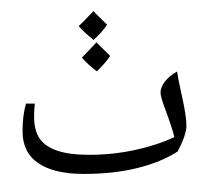

<svg xmlns="http://www.w3.org/2000/svg" viewBox="-20 -693 812 765"><path d="M314 0Q196.3 0 133.1 -42.5Q69.8 -85 69.8 -170.4Q69.8 -232.4 83.5 -280.3H119.1Q118.2 -276.4 116.9 -259.8Q115.7 -243.2 115.7 -231Q115.7 -172.9 137.7 -141.1Q159.7 -109.4 207.8 -92.8Q255.9 -76.2 335 -76.2Q428.2 -76.2 517.1 -95.2Q606 -114.3 674.8 -147Q664.1 -188.5 638.7 -256.8Q619.6 -307.6 619.6 -323.7Q619.6 -345.2 636.7 -367.7Q653.8 -390.1 685.5 -408.2Q689.9 -378.9 696.3 -350.1Q702.6 -321.3 708.5 -293.5Q714.4 -265.6 718.5 -239.7Q722.7 -213.9 722.7 -190.9Q722.7 -156.2 688 -89.4Q622.1 -46.9 527.1 -23.4Q432.1 0 314 0ZM365.2 -398.4ZM377.9 29.3ZM377.9 51.8ZM418.9 -470.2Q401.4 -442.9 365.7 -408.7Q328.1 -438 306.2 -463.4Q322.8 -479.5 364.3 -524.4Q375.5 -512.2 418.9 -470.2ZM406.7 -594.7Q388.7 -566.9 353 -533.7Q312 -566.9 293.5 -588.9Q313 -606.4 352.1 -648.9Q363.3 -636.7 406.7 -594.7ZM365.7 -398.9ZM352.1 -673.3Z"/></svg>

Font: Noto Naskh Arabic
Style: Regular
Weight: 400
Designer: Monotype Design team
Foundry: Monotype Imaging Inc.
Version: Version 1.01